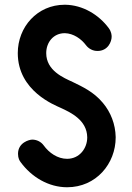

<svg xmlns="http://www.w3.org/2000/svg" viewBox="-20 -780 557 810"><path d="M391 -565C436 -565 451 -605 451 -625C451 -632 450 -646 439 -661C397 -718 329 -759 255 -760H253C137 -760 55 -666 55 -556C55 -395 213 -336 236 -325C277 -306 347 -274 348 -201V-200C348 -155 316 -110 263 -110C223 -110 187 -135 164 -167C153 -182 135 -191 116 -191C104 -191 56 -179 56 -131C56 -112 63 -101 67 -96C113 -33 185 10 263 10C386 10 468 -90 468 -200V-202C467 -256 447 -307 414 -346C376 -392 328 -414 287 -434C248 -452 175 -482 175 -556C175 -602 206 -640 253 -640H254C290 -639 323 -616 343 -589C346 -585 362 -565 391 -565Z"/></svg>

Font: LS
Style: Bold
Weight: 700
Designer: BSozoo
Foundry: BSozoo
Version: Version 001.000